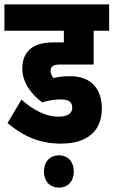

<svg xmlns="http://www.w3.org/2000/svg" viewBox="-30 -642 514 869"><path d="M245 -192C283 -192 297 -179 297 -155C297 -129 278 -114 233 -114C179 -114 121 -143 67 -191L4 -85C81 -21 154 8 246 8C371 8 431 -54 431 -151C431 -236 385 -297 289 -297C259 -297 239 -295 212 -289C205 -297 199 -309 199 -320C199 -339 209 -350 240 -350H394V-503H464V-622H-10V-503H259V-450H210C114 -450 71 -405 71 -332C71 -266 115 -212 161 -179C192 -188 219 -192 245 -192ZM169 134C169 177 194 207 237 207C279 207 304 177 304 134C304 92 279 61 237 61C194 61 169 92 169 134Z"/></svg>

Font: Noto Sans Devanagari ExtraCondensed ExtraBold
Style: Regular
Weight: 800
Width: 2
Designer: Jelle Bosma - Monotype Design Team
Foundry: Monotype Imaging Inc.
Version: Version 2.004